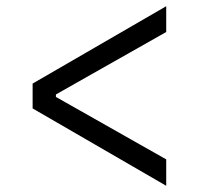

<svg xmlns="http://www.w3.org/2000/svg" viewBox="-20 -614 640 618"><path d="M85 -265V-345L515 -594V-511L160 -310V-302L515 -101V-16Z"/></svg>

Font: iA Writer Mono V
Style: Regular
Weight: 400
Designer: Mike Abbink, Paul van der Laan, Pieter van Rosmalen
Foundry: Bold Monday
Version: Version 2.000